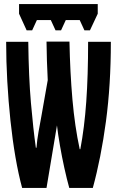

<svg xmlns="http://www.w3.org/2000/svg" viewBox="-20 -917 570 937"><path d="M110 -769 73 -850V-897H457V-850L419 -769H392L369 -819H301L278 -769H251L228 -819H160L137 -769ZM88 0Q70 -66 55.5 -150Q41 -234 31 -328.5Q21 -423 15.5 -521Q10 -619 10 -713H118Q120 -541 131 -414.5Q142 -288 155 -196H158Q161 -234 168 -273.5Q175 -313 182 -350L213 -526Q208 -621 207 -714H319Q322 -563 333.5 -431.5Q345 -300 369 -189H372Q392 -294 401 -421Q410 -548 410 -713H521Q521 -502 497 -324Q473 -146 433 0H318Q306 -43 294 -97.5Q282 -152 272.5 -207Q263 -262 258 -305L207 0Z"/></svg>

Font: Noto Sans Mono Condensed
Style: Bold
Weight: 700
Width: 3
Designer: Monotype Design Team
Foundry: Monotype Imaging Inc.
Version: Version 2.014